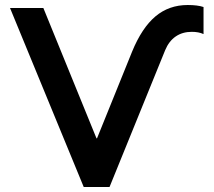

<svg xmlns="http://www.w3.org/2000/svg" viewBox="-20 -746 852 766"><path d="M314 0 20 -714H153L365 -194H367L507 -540Q546 -635 600 -680.5Q654 -726 729 -726Q768 -726 792 -718V-610Q773 -619 745 -619Q708 -619 681 -600.5Q654 -582 639 -546L417 0Z"/></svg>

Font: Non Bureau Medium
Style: Regular
Weight: 500
Designer: Jona Saucedo
Foundry: Non Foundry
Version: Version 1.000; ttfautohint (v1.8.4)